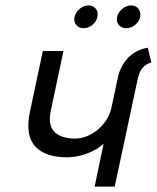

<svg xmlns="http://www.w3.org/2000/svg" viewBox="-20 -688 578 708"><path d="M306 -668Q289 -668 274 -655.5Q259 -643 255 -626Q251 -609 261 -596.5Q271 -584 288 -584Q306 -584 321 -596.5Q336 -609 339 -626Q343 -643 333.5 -655.5Q324 -668 306 -668ZM463 -668Q446 -668 431 -655.5Q416 -643 412 -626Q408 -608 418 -596Q428 -584 445 -584Q463 -584 478 -596Q493 -608 497 -626Q500 -643 490.5 -655.5Q481 -668 463 -668ZM329 0H403L487 -393Q493 -423 505.5 -437.5Q518 -452 538 -458L525 -512Q501 -508 482 -497.5Q463 -487 450 -472.5Q437 -458 428 -440Q419 -422 415 -404L391 -291Q386 -268 373 -247Q360 -226 341.5 -210.5Q323 -195 301 -186Q279 -177 255 -177Q235 -177 216.5 -182Q198 -187 184.5 -198Q171 -209 166 -229Q161 -249 167 -278L214 -500H138L90 -274Q81 -230 86.5 -198.5Q92 -167 111 -147Q130 -127 159 -117.5Q188 -108 226 -108Q250 -108 275 -114Q300 -120 323 -131.5Q346 -143 362 -158Z"/></svg>

Font: Advent Pro Medium
Style: Italic
Weight: 500
Italic angle: -12°
Version: Version 3.000